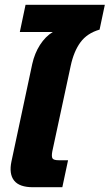

<svg xmlns="http://www.w3.org/2000/svg" viewBox="-20 -784 459 804"><path d="M118 0Q61 0 39 -28Q17 -56 28 -108L115 -516Q125 -561 147.5 -596Q170 -631 201 -650H63L87 -764H419L397 -660Q345 -645 317 -607Q289 -569 276 -508L199 -150Q195 -128 200 -120.5Q205 -113 226 -113H265L241 0Z"/></svg>

Font: Kanit SemiBold
Style: Italic
Weight: 600
Italic angle: -12°
Designer: Katatrad Team
Foundry: CadsonDemak
Version: Version 2.000; ttfautohint (v1.8.3)